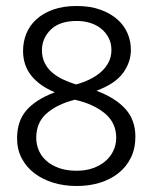

<svg xmlns="http://www.w3.org/2000/svg" viewBox="-20 -613 510 641"><path d="M236 -593Q280 -593 314 -581Q348 -569 371 -549Q394 -529 405.5 -502.5Q417 -476 417 -447Q417 -405 390.5 -369Q364 -333 302 -310Q366 -286 399 -249Q432 -212 432 -157Q432 -117 417 -86.5Q402 -56 375.5 -35Q349 -14 313.5 -3Q278 8 236 8Q194 8 158 -3Q122 -14 95 -34.5Q68 -55 52.5 -84.5Q37 -114 37 -151Q37 -208 67.5 -244Q98 -280 163 -305Q112 -326 84.5 -360.5Q57 -395 57 -443Q57 -474 68 -501Q79 -528 101.5 -548.5Q124 -569 157.5 -581Q191 -593 236 -593ZM120 -445Q120 -422 129 -403.5Q138 -385 153.5 -371.5Q169 -358 190 -348Q211 -338 234 -331Q259 -338 280.5 -348.5Q302 -359 318 -373.5Q334 -388 343 -406Q352 -424 352 -446Q352 -469 342.5 -487Q333 -505 317.5 -517.5Q302 -530 281 -536.5Q260 -543 236 -543Q179 -543 149.5 -514Q120 -485 120 -445ZM230 -280Q173 -266 137 -235.5Q101 -205 101 -153Q101 -131 109.5 -111Q118 -91 135 -76Q152 -61 177 -52Q202 -43 236 -43Q267 -43 291.5 -52Q316 -61 333 -76Q350 -91 359 -111Q368 -131 368 -153Q368 -203 330 -234.5Q292 -266 230 -280Z"/></svg>

Font: Mukta Mahee Light
Style: Regular
Weight: 300
Designer: Shuchita Grover, Noopur Datye, Girish Dalvi, Yashodeep Gholap
Foundry: Ek Type
Version: Version 2.538;PS 1.000;hotconv 16.6.51;makeotf.lib2.5.65220;